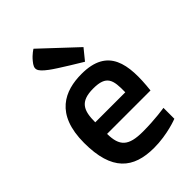

<svg xmlns="http://www.w3.org/2000/svg" viewBox="-240 -898 1009 1009"><g transform="rotate(-45 265.0 -393.5)"><path d="M45.9 -263.2C45.9 -57.1 134.8 15.1 288.1 15.1C388.2 15.1 471.2 -18.1 471.2 -18.1V-99.1C471.2 -99.1 397.9 -86.9 307.1 -86.9C199.2 -86.9 166 -120.1 165 -211.9H487.8C507.8 -393.1 487.8 -529.8 293 -529.8C168 -529.8 45.9 -478 45.9 -263.2ZM164.1 -298.8C164.1 -386.2 184.1 -432.1 282.2 -432.1C379.9 -432.1 389.2 -390.1 387.2 -298.8ZM351.1 -562 399.9 -622.1 208 -801.8C208 -801.8 182.6 -787.1 159.7 -758.8C129.9 -723.1 133.8 -706.1 187 -666C220.7 -640.1 351.1 -562 351.1 -562Z"/></g></svg>

Font: Doppio One
Style: Regular
Weight: 400
Designer: Szymon Celej
Foundry: Sorkin Type Co
Version: Version 1.002